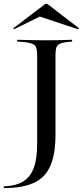

<svg xmlns="http://www.w3.org/2000/svg" viewBox="-64 -776 434 989"><path d="M127.4 -201.6V-492.7Q127.4 -529.8 115.7 -541.9Q104 -554 64.5 -558.9L24.2 -562.1V-571Q41.9 -571 64.1 -570.2Q86.3 -569.4 112.5 -569Q138.7 -568.5 167.7 -568.5H174.2H183.9Q209.7 -568.5 231.9 -569Q254 -569.4 273.4 -570.2Q292.7 -571 307.3 -571V-562.1L282.3 -559.7Q257.3 -556.5 244 -550.4Q230.6 -544.4 226.2 -531Q221.8 -517.7 221.8 -492.7V-201.6ZM-44.4 192.7V183.9Q15.3 182.3 53.6 159.7Q91.9 137.1 109.7 89.5Q127.4 41.9 127.4 -33.9V-201.6H221.8V-81.5Q221.8 16.9 195.6 77.8Q169.4 138.7 110.9 165.7Q52.4 192.7 -44.4 192.7ZM8.1 -625 4 -629.8 170.2 -756.5H179L342.7 -630.6L338.7 -625L122.6 -696.8L167.7 -704Z"/></svg>

Font: Playfair 144pt SemiExpanded Medium
Style: Regular
Weight: 500
Width: 6
Designer: Claus Eggers Sørensen
Foundry: Claus Eggers Sørensen
Version: Version 2.203